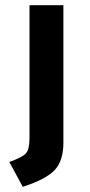

<svg xmlns="http://www.w3.org/2000/svg" viewBox="-20 -700 349 742"><path d="M225 -680V-148Q225 -79 191.5 -43Q158 -7 68 22L16 -74Q69 -93 81.5 -109Q94 -125 94 -167V-680Z"/></svg>

Font: Palanquin Dark
Style: Regular
Weight: 400
Designer: Pria Ravichandran
Version: Version 1.000